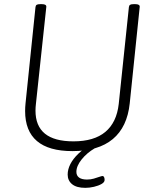

<svg xmlns="http://www.w3.org/2000/svg" viewBox="-20 -722 752 925"><path d="M329 6Q215 6 158 -42.5Q101 -91 101 -187Q101 -196 101.5 -205Q102 -214 103 -224L151 -688Q152 -696 157 -699Q162 -702 174 -702H182Q205 -702 203 -688L153 -221Q152 -213 151.5 -205Q151 -197 151 -189Q151 -115 196.5 -78Q242 -41 334 -41Q433 -41 487.5 -86.5Q542 -132 552 -221L601 -688Q602 -696 607 -699Q612 -702 624 -702H632Q655 -702 653 -688L605 -224Q593 -110 523.5 -52Q454 6 329 6ZM391 183Q349 183 327.5 165.5Q306 148 306 119Q306 94 319 68.5Q332 43 357.5 18.5Q383 -6 417 -25L437 -8Q398 15 373 46.5Q348 78 348 106Q348 124 361 133.5Q374 143 399 143Q417 143 432 138.5Q447 134 458.5 130Q470 126 474 126Q479 126 481.5 131.5Q484 137 484 145Q484 156 469 164.5Q454 173 432.5 178Q411 183 391 183Z"/></svg>

Font: Asap ExtraLight
Style: Italic
Weight: 250
Italic angle: -6°
Version: Version 3.001